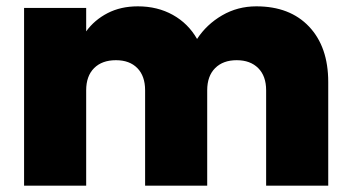

<svg xmlns="http://www.w3.org/2000/svg" viewBox="-20 -586 1107 606"><path d="M789 -566Q895 -566 955.5 -502Q1016 -438 1016 -327V0H820V-301Q820 -346 795 -371Q770 -396 727 -396Q684 -396 659 -371Q634 -346 634 -301V0H438V-301Q438 -346 413.5 -371Q389 -396 346 -396Q302 -396 277 -371Q252 -346 252 -301V0H56V-561H252V-487Q278 -523 319.5 -544.5Q361 -566 415 -566Q477 -566 525.5 -539Q574 -512 602 -463Q632 -509 681 -537.5Q730 -566 789 -566Z"/></svg>

Font: DVN-Poppins ExtBd
Style: Regular
Weight: 800
Designer: Ninad Kale (Devanagari), Jonny Pinhorn (Latin)
Foundry: Indian Type Foundry
Version: 4.004